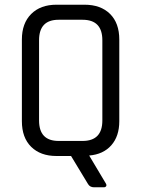

<svg xmlns="http://www.w3.org/2000/svg" viewBox="-20 -663 600 816"><path d="M229 -64H331Q415 -64 415 -151V-492Q415 -579 331 -579H229Q146 -579 146 -492V-151Q146 -64 229 -64ZM421 133H380Q362 133 354 119L282 0H220Q152 0 112.5 -39Q73 -78 73 -148V-495Q73 -564 112.5 -603.5Q152 -643 220 -643H339Q408 -643 447.5 -604Q487 -565 487 -495V-148Q487 -84 453 -45.5Q419 -7 359 -2L430 117Q434 124 431 128.5Q428 133 421 133Z"/></svg>

Font: Rajdhani Medium
Style: Regular
Weight: 500
Designer: Satya Rajpurohit, Jyotish Sonowal
Foundry: Indian Type Foundry
Version: Version 1.201 February 1, 2022